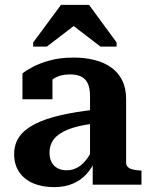

<svg xmlns="http://www.w3.org/2000/svg" viewBox="-20 -757 612 787"><path d="M373 -308 372 -251Q333 -247 302 -239.5Q271 -232 248.5 -221.5Q226 -211 211.5 -198Q197 -185 190 -168Q183 -151 183 -131Q183 -108 191.5 -92Q200 -76 216 -67.5Q232 -59 253 -59Q280 -59 302 -73Q324 -87 341 -112.5Q358 -138 371 -173L372 -103Q357 -68 333.5 -42.5Q310 -17 277 -3.5Q244 10 202 10Q153 10 116.5 -5.5Q80 -21 59 -51.5Q38 -82 38 -125Q38 -167 59.5 -197Q81 -227 123 -248.5Q165 -270 227.5 -284.5Q290 -299 373 -308ZM360 0V-101H349V-363Q349 -396 339.5 -415.5Q330 -435 312 -443.5Q294 -452 267 -452Q227 -452 200.5 -435Q174 -418 159 -394Q153 -404 153 -413.5Q153 -423 158.5 -431.5Q164 -440 173.5 -446Q183 -452 195 -455V-350H72V-456Q87 -468 115 -483Q143 -498 185 -509.5Q227 -521 282 -521Q327 -521 366 -511.5Q405 -502 434.5 -481.5Q464 -461 480.5 -428.5Q497 -396 497 -350V-90Q497 -79 504.5 -72Q512 -65 525.5 -62Q539 -59 557 -58L560 -57V0ZM345 -737H230L116 -583V-566H172L317 -677H247L392 -566H458V-583Z"/></svg>

Font: Roboto Serif 28pt SemiBold
Style: Regular
Weight: 600
Designer: Greg Gazdowicz
Foundry: Commercial Type
Version: Version 1.008